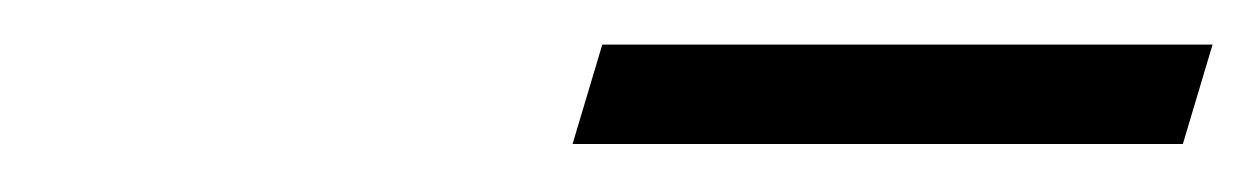

<svg xmlns="http://www.w3.org/2000/svg" viewBox="-20 -692 550 84"><path d="M230.5 -629 243.5 -672.5H510.5L497.5 -629Z"/></svg>

Font: Newsreader Caption Light
Style: Italic
Weight: 300
Italic angle: -17°
Designer: Hugues Gentile
Foundry: Production Type
Version: Version 1.001